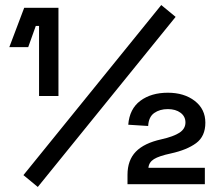

<svg xmlns="http://www.w3.org/2000/svg" viewBox="-20 -731 864 762"><path d="M135 -350V-628H122L92 -544H17L76 -700H212V-350ZM130 11 73 -36 620 -711 677 -664ZM486 0V-37Q486 -95 519 -129Q552 -163 620 -178Q669 -189 692.5 -204.5Q716 -220 716 -245Q716 -269 696.5 -283.5Q677 -298 646 -298Q614 -298 592 -282.5Q570 -267 568 -231L489 -236Q494 -299 537 -331Q580 -363 646 -363Q711 -363 753 -330.5Q795 -298 795 -244Q795 -190 758.5 -163Q722 -136 658 -122Q611 -112 591 -99.5Q571 -87 569 -65H793V0Z"/></svg>

Font: Space Grotesk Light Medium
Style: Regular
Weight: 500
Version: Version 2.000